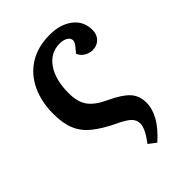

<svg xmlns="http://www.w3.org/2000/svg" viewBox="-222 -623 956 956"><g transform="rotate(-45 256.5 -144.5)"><path d="M308 235 269 205Q316 143 316 108Q316 81 295.5 62.5Q275 44 227 22Q163 -9 122 -42Q81 -75 62 -120Q43 -165 43 -232Q43 -317 74 -383Q105 -449 164.5 -486.5Q224 -524 310 -524Q383 -524 430 -488Q477 -452 477 -390Q477 -358 457.5 -338Q438 -318 406 -318Q385 -318 364.5 -330Q344 -342 335 -364L357 -391Q372 -408 372 -422Q372 -438 355.5 -448Q339 -458 313 -458Q248 -458 209 -402Q170 -346 170 -251Q170 -190 195.5 -154Q221 -118 284 -89Q353 -57 382 -25Q411 7 411 56Q411 99 386 143.5Q361 188 308 235Z"/></g></svg>

Font: Literata 12pt SemiBold
Style: Italic
Weight: 600
Italic angle: -2°
Designer: Latin by Veronika Burian and Jose Scaglione. Greek by Irene Vlachou. Cyrillic by Vera Evstafieva
Foundry: TypeTogether
Version: Version 3.002